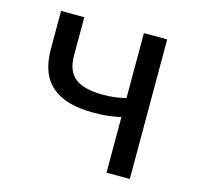

<svg xmlns="http://www.w3.org/2000/svg" viewBox="-85 -632 742 722"><g transform="rotate(15 286.0 -271.5)"><path d="M389.3 0H480V-543.4H389.3V-290.4C357.5 -283 333.1 -279.7 300.6 -279.7C201.3 -279.7 157.2 -313.6 157.2 -394.2V-543.4H66.8V-394.2C66.8 -260.1 145.3 -205.4 282.1 -205.4C331.6 -205.4 351.1 -209.2 389.3 -216.4Z"/></g></svg>

Font: Source Han Sans JP VF
Style: Regular
Weight: 250
Designer: Ryoko NISHIZUKA 西塚涼子 (kana, bopomofo & ideographs); Paul D. Hunt (Latin, Greek & Cyrillic); Sandoll Communications 산돌커뮤니
Foundry: Adobe
Version: Version 2.004;hotconv 1.0.118;makeotfexe 2.5.65603